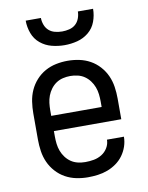

<svg xmlns="http://www.w3.org/2000/svg" viewBox="-84 -801 669 870"><g transform="rotate(-10 250.0 -366.0)"><path d="M250 8Q223 8 196.5 2.5Q170 -3 146.5 -16Q123 -29 104.5 -49.5Q86 -70 75 -94.5Q64 -119 60 -146Q56 -173 56 -200V-320Q56 -347 60 -374Q64 -401 75 -425.5Q86 -450 104.5 -470.5Q123 -491 146.5 -504Q170 -517 196.5 -522.5Q223 -528 250 -528Q277 -528 303.5 -522.5Q330 -517 353.5 -504Q377 -491 395.5 -470.5Q414 -450 425 -425.5Q436 -401 440 -374Q444 -347 444 -320V-225H134V-200Q134 -183 136 -166Q138 -149 144 -133Q150 -117 160.5 -103Q171 -89 185 -79.5Q199 -70 216 -66Q233 -62 250 -62Q270 -62 289.5 -65.5Q309 -69 326 -79.5Q343 -90 353.5 -107.5Q364 -125 364 -145H442Q442 -122 434.5 -100Q427 -78 413.5 -59.5Q400 -41 381 -27.5Q362 -14 340.5 -6Q319 2 296 5Q273 8 250 8ZM366 -295V-320Q366 -337 364 -354Q362 -371 356 -387Q350 -403 339.5 -417Q329 -431 315 -440.5Q301 -450 284 -454Q267 -458 250 -458Q233 -458 216 -454Q199 -450 185 -440.5Q171 -431 160.5 -417Q150 -403 144 -387Q138 -371 136 -354Q134 -337 134 -320V-295ZM250 -600Q220 -600 191 -607.5Q162 -615 139 -634Q116 -653 105.5 -681.5Q95 -710 95 -740H165Q165 -724 171 -708Q177 -692 189 -681.5Q201 -671 217.5 -667Q234 -663 250 -663Q266 -663 282.5 -667Q299 -671 311 -681.5Q323 -692 329 -708Q335 -724 335 -740H405Q405 -710 394.5 -681.5Q384 -653 361 -634Q338 -615 309 -607.5Q280 -600 250 -600Z"/></g></svg>

Font: HulyMono
Style: Regular
Weight: 400
Monospace: yes
Designer: Belleve Invis
Foundry: Belleve Invis
Version: Version 33.2.5; ttfautohint (v1.8.4)